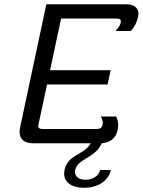

<svg xmlns="http://www.w3.org/2000/svg" viewBox="-20 -670 668 898"><path d="M331.7 125C343.3 70.8 425 70.8 455.8 0C489.2 -1.7 521.7 -20.8 529.2 -58.3C531.7 -69.2 532.5 -78.3 532.5 -85.8C532.5 -112.5 522.5 -125 522.5 -125H451.7C451.7 -125 460.8 -110 460.8 -95C460.8 -92.5 460.8 -90 460 -87.5C457.5 -75 451.7 -66.7 430.8 -66.7H180.8C165.8 -66.7 159.2 -70 159.2 -80.8C159.2 -84.2 160 -87.5 160.8 -91.7L200 -275H483.3L497.5 -341.7H214.2L265.8 -583.3H524.2C545 -583.3 547.5 -575 544.2 -562.5C540.8 -545.8 520 -525 520 -525H590.8C590.8 -525 615.8 -545.8 625.8 -591.7C626.7 -596.7 627.5 -601.7 627.5 -605.8C627.5 -635.8 603.3 -650 571.7 -650H196.7L74.2 -75C72.5 -67.5 71.7 -60 71.7 -53.3C71.7 -16.7 96.7 0 133.3 0H404.2C374.2 55.8 297.5 50.8 281.7 125C280.8 130.8 280 136.7 280 141.7C280 183.3 315.8 208.3 372.5 208.3C436.7 208.3 487.5 176.7 498.3 125H448.3C443.3 150.8 415.8 170.8 380 170.8C348.3 170.8 330.8 155 330.8 133.3C330.8 130.8 330.8 127.5 331.7 125Z"/></svg>

Font: BoonHome
Style: Book Oblique
Weight: 400
Italic angle: -12°
Designer: Sungsit Sawaiwan
Foundry: Sungsit Sawaiwan
Version: Version 0.2